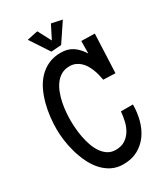

<svg xmlns="http://www.w3.org/2000/svg" viewBox="-214 -970 932 1070"><g transform="rotate(-30 252.0 -435.0)"><path d="M480 -705.1 469.2 -456.1 392.1 -459Q389.2 -476.1 384.5 -494.6Q379.9 -513.2 372.8 -530.8Q365.7 -548.3 356 -564.2Q346.2 -580.1 333 -592Q319.8 -604 303.2 -611.1Q286.6 -618.2 266.1 -618.2Q235.4 -618.2 212.6 -605Q189.9 -591.8 173.8 -569.8Q157.7 -547.9 147.2 -519.8Q136.7 -491.7 130.9 -462.4Q125 -433.1 122.8 -404.5Q120.6 -376 120.6 -353.5Q120.6 -332.5 122.6 -304.4Q124.5 -276.4 130.1 -246.6Q135.7 -216.8 145.5 -187.7Q155.3 -158.7 170.7 -136Q186 -113.3 207.5 -99.1Q229 -85 258.3 -85Q293.9 -85 318.1 -100.6Q342.3 -116.2 357.4 -140.9Q372.6 -165.5 379.6 -196Q386.7 -226.6 389.2 -256.8H466.3Q466.3 -206.5 453.9 -159.2Q441.4 -111.8 415.5 -75.2Q389.6 -38.6 349.9 -16.4Q310.1 5.9 255.4 5.9Q213.4 5.9 180.2 -11.2Q147 -28.3 121.8 -56.9Q96.7 -85.4 79.1 -122.3Q61.5 -159.2 50.3 -198.7Q39.1 -238.3 33.9 -277.6Q28.8 -316.9 28.8 -349.6Q28.8 -386.7 33.4 -427.7Q38.1 -468.8 48.6 -508.5Q59.1 -548.3 76.4 -584.5Q93.8 -620.6 119.6 -647.9Q145.5 -675.3 180.7 -691.7Q215.8 -708 261.2 -708Q307.1 -708 338.4 -686.5Q369.6 -665 393.1 -627L394 -707ZM364.7 -861.8 285.6 -743.7 220.2 -738.8 139.2 -861.8 208.5 -876.5 253.4 -791.5 296.4 -876.5Z"/></g></svg>

Font: Maiden Orange
Style: Regular
Weight: 400
Designer: Astigmatic (AOETI)
Foundry: Astigmatic (AOETI)
Version: Version 1.001